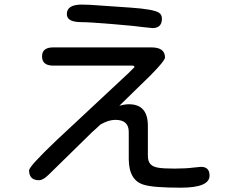

<svg xmlns="http://www.w3.org/2000/svg" viewBox="-20 -786 1040 854"><path d="M621.1 36.1Q553.7 17.6 552.7 -77.1V-199.2Q552.7 -252.9 493.2 -252.9Q461.9 -252.9 425.8 -231.4L408.2 -214.8L388.7 -197.3L196.3 -8.8Q171.9 15.6 153.3 15.6Q109.4 15.6 109.4 -28.3Q109.4 -45.9 230.5 -161.1L552.7 -461.9L578.1 -487.3Q578.1 -494.1 569.3 -494.1H216.8Q167 -494.1 167 -535.2Q167 -575.2 216.8 -575.2H653.3Q713.9 -575.2 713.9 -530.3Q713.9 -510.7 589.8 -392.6L510.7 -315.4Q534.2 -322.3 553.7 -322.3Q637.7 -322.3 637.7 -226.6V-93.8Q637.7 -68.4 648.9 -56.2Q660.2 -43.9 684.1 -40Q708 -36.1 756.8 -36.1Q806.6 -36.1 843.8 -41L874 -43.9Q912.1 -43.9 912.1 -4.9Q912.1 48.8 784.2 48.8Q662.1 48.8 621.1 36.1ZM343.8 -765.6 379.9 -764.6 562.5 -752Q660.2 -745.1 685.5 -730.5Q700.2 -721.7 700.2 -703.1Q700.2 -661.1 658.2 -661.1L620.1 -665Q588.9 -669.9 482.9 -678.7Q377 -687.5 343.8 -687.5Q309.6 -687.5 293.5 -696.3Q277.3 -705.1 277.3 -723.6Q277.3 -765.6 343.8 -765.6Z"/></svg>

Font: jf-openhuninn-2.0
Style: Regular
Weight: 400
Designer: [Kosugi Maru]
Designed by MOTOYA      

[Varela Round]
Joe Prince (Latin component); Avraham Cornfeld (Hebrew component)
Foundry: justfont CO.,LTD.
Version: 2.0